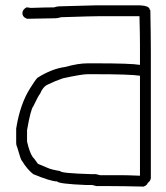

<svg xmlns="http://www.w3.org/2000/svg" viewBox="-20 -708 626 724"><path d="M345.7 -688H498Q544.9 -688 544.9 -670.4H546.9Q548.8 -570.8 548.8 -514.2V-37.6Q548.8 -26.9 537.1 -18.1Q534.7 -9.3 521.5 -4.4Q437.5 -6.3 392.6 -6.3H343.8Q330.1 -10.3 328.1 -10.3H306.6Q200.2 -14.6 195.3 -23.9Q171.4 -23.9 105.5 -51.3Q83 -68.4 62.5 -102.1Q59.1 -102.5 44.9 -152.8Q41 -160.2 41 -168.5V-223.1Q55.7 -315.9 93.8 -375.5Q112.8 -406.2 121.1 -414.6Q175.8 -449.2 226.6 -455.6Q274.4 -469.2 310.5 -469.2H341.8Q473.6 -469.2 507.8 -463.4V-539.6Q507.8 -576.2 505.9 -647H357.4Q331.1 -647 210.9 -643.1Q195.3 -639.2 191.4 -639.2Q177.7 -639.2 82 -637.2Q64.5 -643.6 64.5 -658.7Q64.5 -671.9 80.1 -680.2Q85 -680.2 95.7 -678.2Q155.3 -680.2 183.6 -680.2Q195.8 -684.1 203.1 -684.1Q210.9 -684.1 345.7 -688ZM82 -174.3Q91.8 -131.8 103.5 -115.7Q106.9 -113.3 123 -90.3L160.2 -74.7Q173.3 -68.4 207 -63Q207 -54.7 326.2 -51.3H341.8Q355.5 -47.4 357.4 -47.4H439.5Q461.9 -47.4 507.8 -45.4V-422.4Q473.1 -428.2 332 -428.2H310.5Q287.6 -428.2 216.8 -412.6Q188 -402.8 160.2 -389.2Q141.6 -380.9 130.9 -354Q126 -350.1 105.5 -307.1Q95.7 -295.9 82 -217.3Z"/></svg>

Font: CEF Fonts CJK
Style: Regular
Weight: 400
Designer: PartyBoss (派对大魔王)
Version: Release 2.25